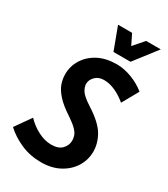

<svg xmlns="http://www.w3.org/2000/svg" viewBox="-231 -1003 974 1113"><g transform="rotate(30 256.0 -446.0)"><path d="M-11 -85 63 -190Q98 -153 143 -130Q188 -107 231 -107Q280 -107 303 -132Q326 -157 326 -188Q326 -204 320.5 -220.5Q315 -237 296.5 -256Q278 -275 241 -300Q181 -339 150.5 -373Q120 -407 109 -438Q98 -469 98 -502Q98 -556 126.5 -601.5Q155 -647 206.5 -674Q258 -701 330 -701Q379 -701 431 -681Q483 -661 522 -629L461 -520Q427 -549 388 -567Q349 -585 311 -585Q275 -585 253 -563Q231 -541 231 -514Q231 -493 246 -469Q261 -445 316 -410Q402 -355 433 -302.5Q464 -250 464 -194Q464 -139 435.5 -92.5Q407 -46 354.5 -17.5Q302 11 231 11Q158 11 96 -16Q34 -43 -11 -85ZM220 -903H314L348 -834L408 -903H506L390 -753H276Z"/></g></svg>

Font: Radio Canada Condensed SemiBold
Style: Italic
Weight: 600
Width: 3
Italic angle: -12°
Designer: Charles Daoud, Etienne Aubert Bonn, Alexandre Saumier Demers, Jacques Le Bailly
Foundry: Radio-Canada
Version: Version 2.104; ttfautohint (v1.8.4.7-5d5b);gftools[0.9.28.de